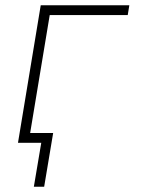

<svg xmlns="http://www.w3.org/2000/svg" viewBox="-20 -540 540 726"><path d="M108 166 136 0H48L134 -520H469L463 -483H168L94 -37H181L147 166Z"/></svg>

Font: Iosevka Extralight Oblique
Style: Regular
Weight: 200
Italic angle: -9°
Monospace: yes
Designer: Belleve Invis
Foundry: Belleve Invis
Version: Version 32.5.0; ttfautohint (v1.8.4)